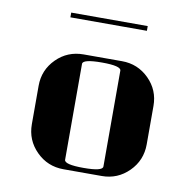

<svg xmlns="http://www.w3.org/2000/svg" viewBox="-72 -687 759 759"><g transform="rotate(10 307.5 -307.5)"><path d="M77.1 -308.1Q77.1 -371.6 122.1 -416.5Q166.5 -460.9 231 -460.9H384.8Q448.7 -460.9 493.7 -416Q538.1 -371.6 538.1 -308.1V-153.8Q538.1 -89.8 493.2 -44.9Q448.2 0 384.8 0H231Q167 0 122.1 -44.9Q77.1 -89.8 77.1 -153.8ZM153.8 -596.2V-615.2H460.9V-596.2ZM231 -38.1Q231 -19 308.1 -19Q384.8 -19 384.8 -38.1V-422.9Q384.8 -441.9 308.1 -441.9Q231 -441.9 231 -422.9Z"/></g></svg>

Font: Hjet
Style: Regular
Weight: 400
Designer: T. Christopher White
Version: Version 1.2